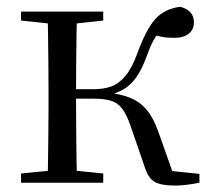

<svg xmlns="http://www.w3.org/2000/svg" viewBox="-20 -551 638 579"><path d="M43.5 0V-27.8L152.7 -38.6H184.7L291.3 -27.8V0ZM43.5 -489.1V-516H291.3V-489.1L184.7 -477.4H152.7ZM123.1 0Q124.3 -24.4 124.8 -65.3Q125.3 -106.3 125.8 -150.3Q126.3 -194.3 126.3 -228.5V-288.3Q126.3 -321.7 125.8 -365.7Q125.3 -409.7 124.8 -450.7Q124.3 -491.8 123.1 -516H212.3Q211.3 -491.8 210.8 -450.2Q210.3 -408.7 209.8 -362.6Q209.3 -316.5 209.3 -277.8V-258.4Q209.3 -209.4 209.8 -158.9Q210.3 -108.5 210.8 -66.4Q211.3 -24.4 212.3 0ZM416.5 -46.9 373.3 -172.6Q361.4 -206.4 348.1 -223.7Q334.8 -241 314.7 -247.2Q294.6 -253.4 262.7 -253.4H167V-282H262.1Q292.3 -282 315.6 -290.3Q338.9 -298.6 358.9 -322.8Q378.8 -347.1 395.6 -394.1Q421.8 -464.8 449.4 -494.7Q477.1 -524.6 523.6 -530.6Q564.8 -519.7 564.8 -483.8Q564.8 -461.7 549.2 -449.3Q533.7 -436.9 505.8 -436.9Q483.2 -436.9 467.1 -440.1Q450.9 -443.3 434.5 -448.4L481.1 -479.2Q461.5 -458.7 448.8 -439.2Q436.1 -419.6 422.8 -382.7Q408 -341.5 390.1 -316.7Q372.1 -291.9 349.2 -279.7Q326.3 -267.4 297.1 -261.6L297.7 -272.4Q343.3 -268.2 373.1 -255.8Q402.9 -243.4 423.3 -218.6Q443.6 -193.9 458.2 -151.8L507.1 -13.4L450 -40.3L581.4 -26.6V0Q564.6 3.4 545.2 6Q525.8 8.6 509.7 8.6Q463.9 8.6 445.3 -3.2Q426.7 -14.9 416.5 -46.9Z"/></svg>

Font: Early Summer Mincho VF
Style: Regular
Weight: 250
Designer: GuiWonder
Version: Version 1.002